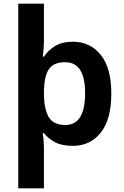

<svg xmlns="http://www.w3.org/2000/svg" viewBox="-20 -780 670 1040"><path d="M441 -275Q441 -103 334 -103Q268 -103 243 -147.5Q218 -192 218 -274V-291Q220 -368 245 -405.5Q270 -443 333 -443Q441 -443 441 -275ZM583 -273Q583 -412 525.5 -483Q468 -554 375 -554Q316 -554 278 -530.5Q240 -507 218 -473H212Q214 -488 216 -515Q218 -542 218 -564V-760H79V240H218V19Q218 3 216 -21Q214 -45 211 -59H218Q240 -30 277.5 -10Q315 10 375 10Q469 10 526 -62Q583 -134 583 -273Z"/></svg>

Font: Noto Sans UI
Style: Bold
Weight: 700
Designer: Monotype Design Team
Foundry: Monotype Imaging Inc.
Version: Version 1.901